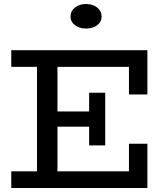

<svg xmlns="http://www.w3.org/2000/svg" viewBox="-20 -936 829 956"><path d="M408.2 -793.9Q375 -793.9 353 -810.8Q331.1 -827.6 331.1 -853Q331.1 -880.9 353 -898.4Q375 -916 408.2 -916Q442.4 -916 464.1 -898.4Q485.8 -880.9 485.8 -853Q485.8 -827.1 464.1 -810.5Q442.4 -793.9 408.2 -793.9ZM713.9 -465.8H622.1V-603H266.1V-380.9H423.8V-474.1H503.9V-211.9H423.8V-305.2H266.1V-83H622.1V-220.2H713.9V0H36.1V-83H164.1V-603H36.1V-686H713.9Z"/></svg>

Font: BioRhyme
Style: Regular
Weight: 400
Designer: Aoife Mooney
Foundry: Aoife Mooney Type
Version: Version 1.500;PS 001.500;hotconv 1.0.88;makeotf.lib2.5.64775